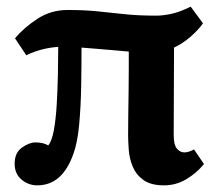

<svg xmlns="http://www.w3.org/2000/svg" viewBox="-20 -541 653 577"><path d="M92 16Q65 16 44.5 -1.5Q24 -19 24 -49Q24 -82 46 -97.5Q68 -113 86 -113Q110 -113 125 -104Q136 -117 142 -150.5Q148 -184 150.5 -227.5Q153 -271 154 -317Q155 -363 155 -400Q134 -399 109 -393Q84 -387 59 -375L25 -426Q52 -458 92.5 -484.5Q133 -511 183 -511Q233 -511 272.5 -507Q312 -503 353.5 -498.5Q395 -494 450 -494Q470 -494 495.5 -499.5Q521 -505 553 -521L590 -471Q577 -452 553 -431Q529 -410 503 -398Q503 -334 502.5 -267.5Q502 -201 502 -136Q502 -106 511.5 -94.5Q521 -83 534 -83Q541 -83 548.5 -85.5Q556 -88 563 -92L593 -48Q571 -21 540 -2.5Q509 16 473 16Q433 16 411 0Q389 -16 379 -40Q369 -64 367 -90Q365 -116 365 -136Q365 -162 365.5 -196.5Q366 -231 366.5 -267Q367 -303 367 -334.5Q367 -366 367 -386Q349 -388 322 -390Q295 -392 268.5 -394.5Q242 -397 225 -398Q225 -345 224 -283.5Q223 -222 218 -167.5Q213 -113 201 -80Q168 16 92 16Z"/></svg>

Font: Lora
Style: Bold
Weight: 700
Designer: Olga Karpushina, Alexei Vanyashin (Cyrillic)
Foundry: Cyreal
Version: Version 3.006; ttfautohint (v1.8.4.7-5d5b);gftools[0.9.30]